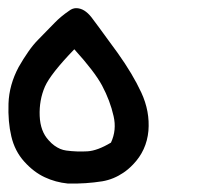

<svg xmlns="http://www.w3.org/2000/svg" viewBox="-21 -258 541 463"><path d="M142.6 184.6Q112.8 181.6 86.9 169.4Q60.5 157.2 37.6 131.8Q14.6 106.4 6.3 70.8Q-2 36.1 -0.5 -8.3Q1 -53.2 23.9 -96.2Q35.6 -116.7 47.4 -133.5Q59.1 -150.4 71.8 -163.1Q83.5 -175.3 93.3 -185.1Q103 -194.8 110.4 -202.6Q125.5 -218.3 145.5 -231.9Q154.3 -238.8 164.1 -238.3Q173.8 -237.8 182.4 -232.4Q190.9 -227.1 199.2 -216.8Q208.5 -204.6 218.5 -190.9Q228.5 -177.2 239.5 -162.1Q250.5 -147 262.7 -130.4Q299.3 -79.1 319.8 -34.7Q340.8 10.7 336.9 57.6Q332.5 105 299.8 138.7Q289.1 149.9 277.3 158Q265.6 166 252.7 171.4Q239.7 176.8 225.6 179.2Q186 185.5 143.6 184.6H143.1ZM246.6 85.9Q260.7 55.7 252.9 22Q244.6 -15.1 225.1 -51.8Q207 -85.4 158.2 -139.2Q101.1 -80.1 87.4 -49.3Q73.2 -16.6 74.7 21.5Q76.2 58.6 96.2 80.1Q103 87.9 110.1 93Q117.2 98.1 124.3 101.1Q131.3 104 138.7 105Q163.6 108.4 189.9 106.9Q213.9 105.5 246.6 85.9Z"/></svg>

Font: NaikaiFont
Style: Bold
Weight: 700
Version: Version 1.89